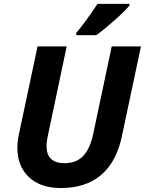

<svg xmlns="http://www.w3.org/2000/svg" viewBox="-20 -951 740 981"><path d="M700.2 -713.9H550.8L456.1 -266.1C445.6 -216.6 428.7 -179.4 405.3 -154.5C381.8 -129.6 350.1 -117.2 310.1 -117.2C248.5 -117.2 217.8 -146.2 217.8 -204.1C217.8 -220.7 220.5 -241 226.1 -265.1L320.8 -713.9H171.9L76.2 -263.2C71.3 -241.7 68.8 -219.2 68.8 -195.8C68.8 -132.6 88.6 -82.6 128.2 -45.7C167.7 -8.7 222 9.8 291 9.8C375 9.8 443.2 -12.2 495.6 -56.2C548 -100.1 583.5 -165.4 602.1 -252ZM369.6 -783.2V-771H471.7C499.7 -791.2 531.2 -817 566.4 -848.4C601.6 -879.8 626.6 -904.6 641.6 -922.9V-931.2H478C431.5 -861.2 395.3 -811.8 369.6 -783.2Z"/></svg>

Font: OpenSans
Style: Bold Italic
Weight: 700
Italic angle: -12°
Foundry: Ascender Corporation
Version: Version 1.10; ttfautohint (v1.2) -l 8 -r 50 -G 200 -x 14 -D 